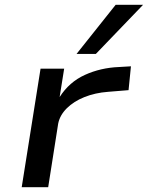

<svg xmlns="http://www.w3.org/2000/svg" viewBox="-20 -785 620 805"><path d="M71 0 150 -497H249L230 -378Q270 -441 336 -471Q402 -501 479 -504L529 -507L519 -407L433 -400Q379 -396 334 -378Q289 -360 260 -331Q231 -302 224 -267L182 0ZM301 -559 465 -765H580L382 -559Z"/></svg>

Font: Nunito Sans 7pt Expanded Medium
Style: Italic
Weight: 500
Width: 7
Italic angle: -9°
Designer: Vernon Adams
Foundry: Vernon Adams
Version: Version 3.101;gftools[0.9.27]